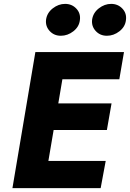

<svg xmlns="http://www.w3.org/2000/svg" viewBox="-20 -968 669 988"><path d="M256 -299H530L554 -436H280L301 -560H594L618 -700H325H274H162L44 0H154H204H498L524 -140H229ZM454 -867Q450 -833 472.5 -808.5Q495 -784 530 -784Q565 -784 594.5 -807Q624 -830 628 -864Q633 -899 610 -923.5Q587 -948 552 -948Q518 -948 488.5 -925Q459 -902 454 -867ZM217 -867Q213 -833 235.5 -808.5Q258 -784 293 -784Q328 -784 357.5 -807Q387 -830 391 -864Q396 -899 373 -923.5Q350 -948 315 -948Q281 -948 251.5 -925Q222 -902 217 -867Z"/></svg>

Font: Jost* 700 Bold Italic
Style: Bold Italic
Weight: 700
Italic angle: -10°
Version: Version 3.200; ttfautohint (v0.97) -l 8 -r 50 -G 200 -x 14 -